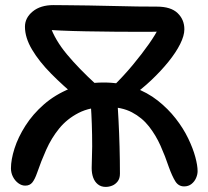

<svg xmlns="http://www.w3.org/2000/svg" viewBox="-20 -725 818 754"><path d="M703 7Q681 7 668.5 -13Q656 -33 643 -69Q629 -111 610.5 -152.5Q592 -194 565 -228.5Q538 -263 498 -284Q458 -305 400 -305Q334 -305 288.5 -281.5Q243 -258 212.5 -220.5Q182 -183 161.5 -137Q141 -91 126 -47Q117 -21 107 -8.5Q97 4 79 4Q65 4 52 -5.5Q39 -15 31 -30.5Q23 -46 23 -64Q23 -98 37 -142Q51 -186 80 -231.5Q109 -277 152.5 -315Q196 -353 254.5 -377Q313 -401 387 -401Q452 -401 505.5 -381.5Q559 -362 599.5 -330Q640 -298 670 -259.5Q700 -221 719 -181.5Q738 -142 747 -108.5Q756 -75 756 -53Q756 -40 750 -26Q744 -12 732 -2.5Q720 7 703 7ZM395 9Q377 9 364.5 -1Q352 -11 346 -27.5Q340 -44 340 -65Q340 -82 341 -106Q342 -130 342 -150Q342 -197 340.5 -238.5Q339 -280 337 -308Q335 -336 334 -339L437 -366Q439 -362 441 -330.5Q443 -299 445.5 -251.5Q448 -204 449.5 -149Q451 -94 451 -43Q451 -24 442 -12.5Q433 -1 420.5 4Q408 9 395 9ZM285 -341Q228 -388 181 -435.5Q134 -483 106 -530Q78 -577 78 -620Q78 -655 108.5 -680Q139 -705 190 -705Q208 -705 244.5 -704.5Q281 -704 327.5 -703.5Q374 -703 424 -701.5Q474 -700 519 -699.5Q564 -699 596 -699Q651 -699 677.5 -673.5Q704 -648 704 -610Q704 -585 687.5 -552Q671 -519 641.5 -482.5Q612 -446 574 -410Q536 -374 493 -344L422 -384Q465 -426 501.5 -470Q538 -514 565 -552.5Q592 -591 604 -617L614 -601Q585 -600 536 -600Q487 -600 430 -600.5Q373 -601 318 -602Q263 -603 219.5 -605Q176 -607 154 -609L177 -623Q196 -568 242.5 -512Q289 -456 359 -392Z"/></svg>

Font: Shantell Sans Medium
Style: Regular
Weight: 500
Designer: Stephen Nixon, Anya Danilova, Shantell Martin
Foundry: Arrow Type
Version: Version 1.011;[c5ecc13dd]